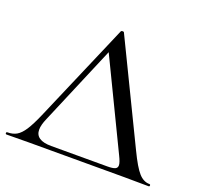

<svg xmlns="http://www.w3.org/2000/svg" viewBox="-118 -765 940 894"><g transform="rotate(20 352.0 -317.5)"><path d="M0 -10Q27 -10 46 -21Q65 -32 83 -59.5Q101 -87 124 -140L336 -633Q338 -636 344 -636Q350 -636 351 -633L592 -136Q627 -63 651 -36.5Q675 -10 704 -10Q709 -10 709 -4.5Q709 1 704 1L585 0H113L0 1Q-5 1 -5 -4.5Q-5 -10 0 -10ZM492 -20Q518 -20 529.5 -25Q541 -30 541 -43Q541 -57 526 -87L316 -522L150 -130Q135 -96 135 -73Q135 -20 214 -20Z"/></g></svg>

Font: Cormorant Infant Medium
Style: Regular
Weight: 500
Designer: Christian Thalmann (Catharsis Fonts)
Version: Version 3.000